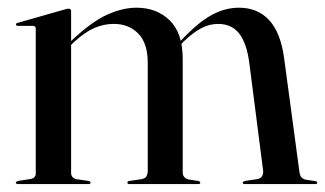

<svg xmlns="http://www.w3.org/2000/svg" viewBox="-20 -466 823 486"><path d="M160 -437.5V-28Q160 -22 163.5 -18Q167 -14 173 -12.5L204 -8Q209 -7.5 209 -3.5Q209 0 204 0H25Q23 0 21.5 -1.2Q20 -2.5 20 -3.5Q20 -5 21.5 -6Q23 -7 25.5 -8L58 -13Q64.5 -14.5 67.5 -18Q70.5 -21.5 70.5 -26.5V-393Q70.5 -396 69.2 -398Q68 -400 64 -400.5H24.5Q23 -400.5 21.8 -401.5Q20.5 -402.5 20.5 -404Q20.5 -406 21.8 -407Q23 -408 26 -408.5L143.5 -442Q148 -443.5 150.2 -443.8Q152.5 -444 154 -444Q157.5 -444 158.8 -442Q160 -440 160 -437.5ZM152 -345 147 -349.5 163.5 -365.5Q213.5 -412 252 -429.2Q290.5 -446.5 325.5 -446.5Q376.5 -446.5 409.5 -414.5Q442.5 -382.5 442.5 -316.5V-29.5Q442.5 -22 446.8 -17.5Q451 -13 458.5 -11.5L482 -8Q487 -6.5 487 -3.5Q487 0 481 0H307.5Q302.5 0 302.5 -3.5Q302.5 -7.5 308 -8L338 -12.5Q347.5 -14 350.8 -20Q354 -26 354 -34V-307Q354 -356.5 330 -381Q306 -405.5 268 -405.5Q242.5 -405.5 218.5 -395Q194.5 -384.5 168.5 -360.5ZM430 -345 425 -349.5 441 -366.5Q482.5 -410 516 -428.2Q549.5 -446.5 585 -446.5Q632.5 -446.5 661.8 -414.5Q691 -382.5 699.5 -316.5L738 -30.5Q739 -22 743 -17.2Q747 -12.5 755 -11L778.5 -7.5Q780.5 -7 781.8 -6Q783 -5 783 -3.5Q783 -2 781.8 -1Q780.5 0 778 0H600Q594.5 0 594.5 -3.5Q594.5 -6.5 600.5 -8L630 -12.5Q640 -14 643.5 -20.2Q647 -26.5 646 -34.5L611 -307Q604.5 -356.5 585.5 -381Q566.5 -405.5 532 -405.5Q510.5 -405.5 489.8 -394.8Q469 -384 445.5 -361.5Z"/></svg>

Font: Fraunces 96pt
Style: Regular
Weight: 400
Version: Version 1.000;[b76b70a41]